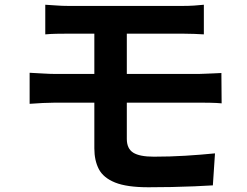

<svg xmlns="http://www.w3.org/2000/svg" viewBox="-20 -755 1040 810"><path d="M171 -735Q193 -734 217 -732Q241 -730 269 -730Q290 -730 327 -730Q364 -730 411 -730Q458 -730 508 -730Q558 -730 605 -730Q652 -730 690 -730Q728 -730 750 -730Q776 -730 799 -731.5Q822 -733 840 -735V-610Q821 -611 799.5 -612Q778 -613 750 -613Q728 -613 688 -613Q648 -613 597.5 -613Q547 -613 494.5 -613Q442 -613 395 -613Q348 -613 314.5 -613Q281 -613 269 -613Q241 -613 217 -612.5Q193 -612 171 -610ZM515 -383Q515 -365 515 -335Q515 -305 515 -271.5Q515 -238 515 -210Q515 -182 515 -169Q515 -128 542 -111Q569 -94 629 -94Q697 -94 762 -98Q827 -102 887 -108L878 27Q846 29 800.5 31Q755 33 704 34Q653 35 606 35Q515 35 465.5 15Q416 -5 397 -41.5Q378 -78 378 -129Q378 -153 378 -188Q378 -223 378 -261Q378 -299 378 -332Q378 -365 378 -387Q378 -399 378 -425Q378 -451 378 -484.5Q378 -518 378 -550Q378 -582 378 -607.5Q378 -633 378 -642H515Q515 -633 515 -605Q515 -577 515 -540.5Q515 -504 515 -469Q515 -434 515 -410Q515 -386 515 -383ZM105 -448Q127 -447 159.5 -445Q192 -443 215 -443Q235 -443 273.5 -443Q312 -443 362.5 -443Q413 -443 469.5 -443Q526 -443 581 -443Q636 -443 684.5 -443Q733 -443 767.5 -443Q802 -443 817 -443Q828 -443 846 -444Q864 -445 882.5 -445.5Q901 -446 914 -447L915 -319Q895 -321 866 -321.5Q837 -322 820 -322Q805 -322 769.5 -322Q734 -322 685 -322Q636 -322 580 -322Q524 -322 468 -322Q412 -322 361.5 -322Q311 -322 273 -322Q235 -322 215 -322Q194 -322 161 -320.5Q128 -319 105 -317Z"/></svg>

Font: Noto Sans SC
Style: Bold
Weight: 700
Designer: Ryoko NISHIZUKA  (kana, bopomofo & ideographs); Paul D. Hunt (Latin, Greek & Cyrillic); Sandoll Communications , Soo-you
Foundry: Adobe
Version: Version 2.004-H2;hotconv 1.0.118;makeotfexe 2.5.65603